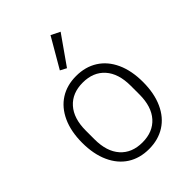

<svg xmlns="http://www.w3.org/2000/svg" viewBox="-233 -919 1046 1046"><g transform="rotate(-45 290.0 -396.5)"><path d="M401 -780 285 -615 249 -634 349 -806ZM56 -269Q56 -356 85 -419.5Q114 -483 166.5 -516.5Q219 -550 290 -550Q361 -550 414 -516.5Q467 -483 496 -419.5Q525 -356 525 -269Q525 -182 496 -118Q467 -54 414 -20.5Q361 13 290 13Q219 13 166.5 -20.5Q114 -54 85 -118Q56 -182 56 -269ZM463 -235V-302Q463 -396 417 -447.5Q371 -499 290 -499Q209 -499 163 -447.5Q117 -396 117 -302V-235Q117 -141 163 -89.5Q209 -38 290 -38Q371 -38 417 -89.5Q463 -141 463 -235Z"/></g></svg>

Font: IBM Plex Sans JP Light
Style: Regular
Weight: 300
Designer: Mike Abbink; Paul van der Laan; Pieter van Rosmalen; Wujin Sim; Yejin Wi; Jinhee Kim; Boomi Park; Yona Kim; Kichan Ma
Foundry: Sandoll Inc.
Version: Version 1.002